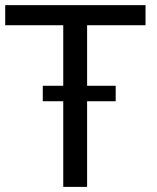

<svg xmlns="http://www.w3.org/2000/svg" viewBox="-35 -731 613 751"><path d="M417.5 -335V-395.5H132.3V-335ZM305.7 0V-632.3H534.2V-710.9H-14.6V-632.3H212.4V0Z"/></svg>

Font: Ride
Style: Regular
Weight: 400
Version: Version 3.000